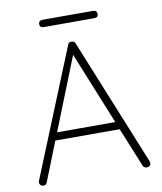

<svg xmlns="http://www.w3.org/2000/svg" viewBox="-91 -911 831 984"><g transform="rotate(-10 324.5 -419.0)"><path d="M614 -19Q614 -10 608 -5Q602 0 593 0Q586 0 580.5 -3.5Q575 -7 573 -13L489 -219L490 -217H155L74 -13Q69 0 56 0Q47 0 41.5 -5Q36 -10 35 -17Q34 -21 36 -27L305 -689Q308 -697 312.5 -699.5Q317 -702 324 -702Q339 -702 344 -689L613 -27Q614 -24 614 -19ZM171 -257H474L321 -634ZM177 -818Q177 -838 199 -838H459Q481 -838 481 -818Q481 -800 459 -800H199Q177 -800 177 -818Z"/></g></svg>

Font: Quicksand Light
Style: Regular
Weight: 300
Designer: Andrew Paglinawan
Foundry: Andrew Paglinawan
Version: Version 3.000